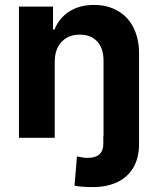

<svg xmlns="http://www.w3.org/2000/svg" viewBox="-20 -557 639 776"><path d="M398.4 -5.9V-312.5Q398.4 -361.3 373 -389.2Q347.7 -417 302.7 -417Q256.3 -417 228.8 -387.7Q201.2 -358.4 201.2 -306.6V0H56.6V-530.3H194.3V-437.5H200.2Q218.8 -484.4 260.3 -510.7Q301.8 -537.1 359.4 -537.1Q414.6 -537.1 456.1 -513.2Q497.6 -489.3 520 -444.1Q542.5 -398.9 542 -337.9V24.4Q542 81.5 518.8 120.6Q495.6 159.7 453.4 179.4Q411.1 199.2 354.5 199.2Q309.6 199.2 281.2 193.4L291 75.2Q316.4 81.1 334 81.1Q397.5 81.1 397.5 24.4V-5.9Z"/></svg>

Font: WEMIX Pretendard
Style: Bold
Weight: 700
Designer: Base glyphs from Inter by Rasmus Andersson; Hangeul glyphs from Noto Sans CJK(Source Han Sans) by Jang Soo-young and Kan
Foundry: Kil Hyung-jin
Version: Version 1.000